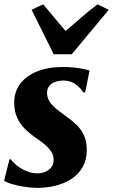

<svg xmlns="http://www.w3.org/2000/svg" viewBox="-22 -876 534 906"><path d="M380 -440H370.5Q361.5 -457.5 337.2 -476.8Q313 -496 277 -496Q257 -496 239.2 -489.8Q221.5 -483.5 210.8 -470.8Q200 -458 200 -438Q200 -417.5 209.8 -400.2Q219.5 -383 239.2 -366.2Q259 -349.5 287 -329.5Q315.5 -309.5 338.2 -287.8Q361 -266 374.2 -237.5Q387.5 -209 387.5 -168.5Q387.5 -123.5 369.2 -90Q351 -56.5 318.8 -34.2Q286.5 -12 244.2 -0.8Q202 10.5 154.5 10.5Q122.5 10.5 89.8 5Q57 -0.5 32 -8.2Q7 -16 -2.5 -23.5L22.5 -124H29Q38 -111 57.2 -95.5Q76.5 -80 101.8 -69Q127 -58 154.5 -58Q172.5 -58 190.2 -64.8Q208 -71.5 219.5 -85.8Q231 -100 231 -122Q231 -142.5 220.2 -159.5Q209.5 -176.5 190 -193.5Q170.5 -210.5 142 -229Q118.5 -245.5 96 -267.5Q73.5 -289.5 59.2 -320.2Q45 -351 45 -393Q45 -443 73.5 -480.8Q102 -518.5 153.8 -539.2Q205.5 -560 275 -560Q301 -560 327.2 -557.2Q353.5 -554.5 373.2 -550.2Q393 -546 400.5 -542.5ZM231.5 -620 127 -830 182 -855.5Q207.5 -826 233.8 -793.5Q260 -761 287.5 -730Q325.5 -761.5 362 -793.8Q398.5 -826 438.5 -855.5L491 -829.5L316.5 -620Z"/></svg>

Font: Merriweather 36pt Black
Style: Italic
Weight: 900
Italic angle: -7.8°
Version: Version 2.101